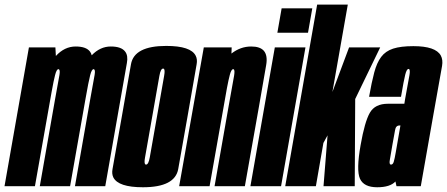

<svg xmlns="http://www.w3.org/2000/svg" viewBox="-62 -805 1933 830"><path d="M-42.5 0 63 -600H177.5L179.5 -563Q217 -604 265 -604Q310.5 -604 327 -582Q332 -575.5 334.5 -566Q371 -604 417 -604Q462.5 -604 479 -582Q492.5 -564.5 486.5 -532.5Q474 -461 462.5 -396L393 0H262L327.5 -373Q342.5 -456 347 -481Q350.5 -502.5 344.5 -505.5Q344 -506 342.5 -506Q334.5 -506 327.8 -480Q321 -454 307.5 -377L241 0H110L175.5 -373Q190.5 -456 195 -481Q198.5 -502.5 192.5 -505.5Q192 -506 190.5 -506Q182.5 -506 176 -480Q170.5 -459.5 161 -407L89 0Z M556 4.5Q449.5 4.5 428 -38Q420.5 -53.5 424.5 -74.5Q438.5 -153.5 464.5 -300.5Q490.5 -448 504.2 -527.2Q518 -606.5 656.5 -606.5Q763 -606.5 784 -564Q792 -548.5 788 -527Q774.5 -448 748.5 -300.5Q722.5 -153.5 708.5 -74.5Q694.5 4.5 556 4.5ZM569.5 -93.5Q580 -93.5 585.5 -124.8Q591 -156 616.5 -300.5Q642 -445.5 647.5 -477Q652.5 -504.5 645.5 -508Q644 -508.5 643 -508.5Q632.5 -508.5 627 -477Q621.5 -445.5 596 -300.5Q570.5 -156 565 -124.5Q560 -97.5 567 -94Q568.5 -93.5 569.5 -93.5Z M712.5 0 819 -600H939.5L938.5 -573.5Q977.5 -604 1024 -604Q1062 -604 1078.5 -585.5Q1096 -565 1088.5 -523Q1074.5 -442.5 1057.5 -344.5L996.5 0H865.5L926 -344Q945 -450 950 -478Q954 -502.5 948 -505.5Q947 -506 946 -506Q938 -506 931.5 -481.5Q926 -461 919 -424L844 0Z M1020.5 0 1126 -600H1258.5L1153 0ZM1155.5 -769H1288L1269.5 -663.5H1137Z M1171 0 1309 -785H1441.5L1375 -407.5L1447 -600H1581.5L1473.5 -377L1471.5 0H1336.5L1354 -220L1336 -187L1303.5 0Z M1652 0 1647.5 -20.5Q1624.5 4.5 1568.5 4.5Q1511 4.5 1494.2 -32.2Q1477.5 -69 1497 -178.5Q1514.5 -278.5 1536.8 -317.5Q1559 -356.5 1615 -356.5H1686L1689.5 -378.5Q1703 -453 1708 -480Q1712 -503.5 1706 -506.5Q1705 -507 1704 -507Q1696 -507 1689.8 -482.2Q1683.5 -457.5 1671.5 -386.5H1533.5Q1544.5 -449.5 1555.8 -491.8Q1567 -534 1585.8 -559Q1604.5 -584 1637.5 -594.8Q1670.5 -605.5 1725 -605.5Q1821 -605.5 1843.5 -565Q1853.5 -546.5 1849 -520Q1833.5 -434.5 1809.5 -298L1757 0ZM1649 -147.5 1669 -262.5H1664.5Q1649 -262.5 1645.8 -242.2Q1642.5 -222 1634.5 -180Q1627.5 -138 1623.5 -115.5Q1620 -97.5 1625.5 -94Q1627 -93.5 1628.5 -93.5Q1636.5 -93.5 1640.2 -105.8Q1644 -118 1649 -147.5Z"/></svg>

Font: Anybody UltraCondensed Regular
Style: Bold Italic
Weight: 700
Width: 1
Italic angle: -10°
Designer: Tyler Finck
Foundry: Etcetera Type Company
Version: Version 1.010; ttfautohint (v1.8.3) -l 8 -r 50 -G 200 -x 14 